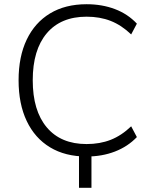

<svg xmlns="http://www.w3.org/2000/svg" viewBox="-20 -733 718 909"><path d="M354 156V-24H413V156ZM390 8Q289 8 217 -35.5Q145 -79 106.5 -160Q68 -241 68 -353Q68 -465 106.5 -545.5Q145 -626 217 -669.5Q289 -713 390 -713Q463 -713 524 -690Q585 -667 628 -621L601 -570Q555 -614 504 -634Q453 -654 390 -654Q268 -654 201.5 -575.5Q135 -497 135 -353Q135 -209 201.5 -130Q268 -51 390 -51Q453 -51 504 -71Q555 -91 601 -135L628 -84Q585 -39 524 -15.5Q463 8 390 8Z"/></svg>

Font: Nunito Sans 11pt Light
Style: Regular
Weight: 300
Version: Version 3.101;gftools[0.9.27]